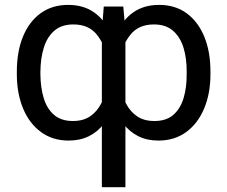

<svg xmlns="http://www.w3.org/2000/svg" viewBox="-20 -573 942 796"><path d="M402.3 203.1V-444.3L410.2 -545.9H491.2L500 -444.3V203.1ZM49.8 -265.6V-275.4Q49.8 -359.4 75.4 -421.6Q101.1 -483.9 148.7 -518.3Q196.3 -552.7 262.7 -552.7Q326.7 -552.7 370.8 -521.2Q415 -489.7 440.4 -430.4Q465.8 -371.1 472.7 -287.1V-255.9Q467.8 -192.9 452.1 -143.6Q436.5 -94.2 410.6 -60.1Q384.8 -25.9 348.1 -8.1Q311.5 9.8 264.6 9.8Q198.2 9.8 149.9 -25.6Q101.6 -61 75.7 -123.3Q49.8 -185.5 49.8 -265.6ZM147.5 -275.4V-265.6Q147.9 -210.9 161.1 -166.7Q174.3 -122.6 203.9 -96.9Q233.4 -71.3 282.2 -71.3Q324.7 -71.3 353 -90.3Q381.3 -109.4 398.7 -142.3Q416 -175.3 425.8 -215.8V-327.1Q415.5 -386.7 381.6 -429.2Q347.7 -471.7 284.2 -471.7Q234.9 -471.7 204.8 -445.3Q174.8 -418.9 161.4 -374.5Q147.9 -330.1 147.5 -275.4ZM852.5 -275.4V-265.6Q852.5 -185.5 826.4 -123.3Q800.3 -61 752 -25.6Q703.6 9.8 636.7 9.8Q589.8 9.8 553.7 -8.1Q517.6 -25.9 491.5 -60.1Q465.3 -94.2 449.7 -143.6Q434.1 -192.9 428.7 -255.9V-287.1Q436 -371.1 461.7 -430.4Q487.3 -489.7 531.7 -521.2Q576.2 -552.7 639.6 -552.7Q706.1 -552.7 753.4 -518.3Q800.8 -483.9 826.7 -421.6Q852.5 -359.4 852.5 -275.4ZM753.9 -265.6V-275.4Q754.4 -330.1 741 -374.5Q727.5 -418.9 697.5 -445.3Q667.5 -471.7 618.2 -471.7Q554.7 -471.7 520.8 -429.2Q486.8 -386.7 475.6 -327.1V-215.8Q485.8 -175.3 503.2 -142.3Q520.5 -109.4 549.1 -90.3Q577.6 -71.3 620.1 -71.3Q669.4 -71.3 698.7 -96.9Q728 -122.6 741.2 -166.7Q754.4 -210.9 753.9 -265.6Z"/></svg>

Font: Inter
Style: Regular
Weight: 400
Designer: Rasmus Andersson
Foundry: rsms
Version: Version 4.000;git-8c9346024